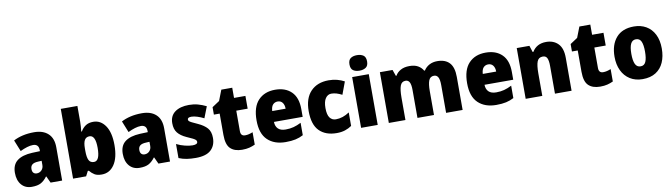

<svg xmlns="http://www.w3.org/2000/svg" viewBox="-37 -1413 7213 2060"><g transform="rotate(-10 3569.5 -383.0)"><path d="M310 -563Q407 -563 462 -512Q517 -461 517 -363V0H391L357 -73H354Q322 -30 285.5 -10Q249 10 186 10Q115 10 73.5 -38.5Q32 -87 32 -169Q32 -258 88.5 -301Q145 -344 252 -349L337 -352V-362Q337 -398 320.5 -414Q304 -430 275 -430Q245 -430 209 -419Q173 -408 134 -389L84 -513Q129 -537 185.5 -550Q242 -563 310 -563ZM299 -245Q253 -243 233.5 -226.5Q214 -210 214 -179Q214 -150 227.5 -136.5Q241 -123 263 -123Q294 -123 315.5 -145Q337 -167 337 -202V-247Z M817 -588Q817 -564 815 -537Q813 -510 810 -482H817Q838 -519 871 -541Q904 -563 954 -563Q1035 -563 1085.5 -489Q1136 -415 1136 -278Q1136 -140 1085 -65Q1034 10 948 10Q898 10 869.5 -7.5Q841 -25 817 -54H806L778 0H636V-760H817ZM888 -417Q851 -417 834 -388Q817 -359 817 -298V-269Q817 -201 833 -169Q849 -137 889 -137Q953 -137 953 -280Q953 -417 888 -417Z M1485 -563Q1582 -563 1637 -512Q1692 -461 1692 -363V0H1566L1532 -73H1529Q1497 -30 1460.5 -10Q1424 10 1361 10Q1290 10 1248.5 -38.5Q1207 -87 1207 -169Q1207 -258 1263.5 -301Q1320 -344 1427 -349L1512 -352V-362Q1512 -398 1495.5 -414Q1479 -430 1450 -430Q1420 -430 1384 -419Q1348 -408 1309 -389L1259 -513Q1304 -537 1360.5 -550Q1417 -563 1485 -563ZM1474 -245Q1428 -243 1408.5 -226.5Q1389 -210 1389 -179Q1389 -150 1402.5 -136.5Q1416 -123 1438 -123Q1469 -123 1490.5 -145Q1512 -167 1512 -202V-247Z M2190 -170Q2190 -87 2137.5 -38.5Q2085 10 1972 10Q1920 10 1876 3.5Q1832 -3 1788 -21V-174Q1832 -152 1879.5 -140.5Q1927 -129 1961 -129Q2016 -129 2016 -158Q2016 -169 2008 -178Q2000 -187 1977.5 -198.5Q1955 -210 1911 -229Q1849 -257 1818 -296Q1787 -335 1787 -400Q1787 -480 1843.5 -521.5Q1900 -563 1997 -563Q2048 -563 2092.5 -551Q2137 -539 2184 -516L2136 -393Q2101 -411 2064.5 -422.5Q2028 -434 2001 -434Q1959 -434 1959 -410Q1959 -400 1966.5 -392.5Q1974 -385 1995 -374.5Q2016 -364 2058 -345Q2122 -316 2156 -277.5Q2190 -239 2190 -170Z M2535 -137Q2556 -137 2576.5 -142Q2597 -147 2619 -156V-21Q2589 -7 2556 1.5Q2523 10 2477 10Q2395 10 2350.5 -32.5Q2306 -75 2306 -182V-414H2243V-495L2323 -548L2368 -664H2487V-553H2611V-414H2487V-191Q2487 -137 2535 -137Z M2935 -563Q3047 -563 3112 -499Q3177 -435 3177 -310V-225H2864Q2865 -177 2892.5 -150Q2920 -123 2975 -123Q3022 -123 3061.5 -133.5Q3101 -144 3144 -166V-31Q3105 -10 3060 0Q3015 10 2952 10Q2828 10 2755.5 -59.5Q2683 -129 2683 -273Q2683 -419 2751 -491Q2819 -563 2935 -563ZM2941 -434Q2910 -434 2889.5 -413Q2869 -392 2866 -343H3012Q3012 -385 2993 -409.5Q2974 -434 2941 -434Z M3508 10Q3387 10 3319 -58.5Q3251 -127 3251 -274Q3251 -414 3323 -488.5Q3395 -563 3518 -563Q3567 -563 3609.5 -552Q3652 -541 3689 -521L3638 -384Q3607 -400 3579 -408.5Q3551 -417 3522 -417Q3483 -417 3458.5 -381Q3434 -345 3434 -275Q3434 -202 3458.5 -169.5Q3483 -137 3524 -137Q3600 -137 3672 -186V-39Q3639 -16 3599 -3Q3559 10 3508 10Z M3865 -776Q3907 -776 3934 -757.5Q3961 -739 3961 -691Q3961 -644 3933.5 -625.5Q3906 -607 3865 -607Q3822 -607 3795.5 -625.5Q3769 -644 3769 -691Q3769 -739 3795.5 -757.5Q3822 -776 3865 -776ZM3955 -553V0H3774V-553Z M4702 -563Q4789 -563 4834.5 -514Q4880 -465 4880 -360V0H4700V-303Q4700 -363 4685 -389Q4670 -415 4641 -415Q4599 -415 4583.5 -376Q4568 -337 4568 -260V0H4388V-303Q4388 -362 4374 -388.5Q4360 -415 4331 -415Q4288 -415 4272.5 -372.5Q4257 -330 4257 -244V0H4076V-553H4214L4238 -485H4245Q4264 -520 4303 -541.5Q4342 -563 4399 -563Q4455 -563 4491 -542.5Q4527 -522 4547 -487H4555Q4578 -523 4615.5 -543Q4653 -563 4702 -563Z M5229 -563Q5341 -563 5406 -499Q5471 -435 5471 -310V-225H5158Q5159 -177 5186.5 -150Q5214 -123 5269 -123Q5316 -123 5355.5 -133.5Q5395 -144 5438 -166V-31Q5399 -10 5354 0Q5309 10 5246 10Q5122 10 5049.5 -59.5Q4977 -129 4977 -273Q4977 -419 5045 -491Q5113 -563 5229 -563ZM5235 -434Q5204 -434 5183.5 -413Q5163 -392 5160 -343H5306Q5306 -385 5287 -409.5Q5268 -434 5235 -434Z M5888 -563Q5969 -563 6018 -513Q6067 -463 6067 -360V0H5886V-304Q5886 -359 5873 -387Q5860 -415 5826 -415Q5780 -415 5764 -374Q5748 -333 5748 -246V0H5567V-553H5705L5728 -482H5736Q5759 -521 5797 -542Q5835 -563 5888 -563Z M6436 -137Q6457 -137 6477.5 -142Q6498 -147 6520 -156V-21Q6490 -7 6457 1.5Q6424 10 6378 10Q6296 10 6251.5 -32.5Q6207 -75 6207 -182V-414H6144V-495L6224 -548L6269 -664H6388V-553H6512V-414H6388V-191Q6388 -137 6436 -137Z M7099 -278Q7099 -193 7070.5 -128Q7042 -63 6984.5 -26.5Q6927 10 6841 10Q6762 10 6704 -26.5Q6646 -63 6615 -128Q6584 -193 6584 -278Q6584 -409 6650.5 -486Q6717 -563 6844 -563Q6919 -563 6976.5 -530Q7034 -497 7066.5 -433Q7099 -369 7099 -278ZM6767 -277Q6767 -205 6784.5 -167Q6802 -129 6843 -129Q6883 -129 6899.5 -167Q6916 -205 6916 -278Q6916 -350 6899.5 -387Q6883 -424 6842 -424Q6803 -424 6785 -387.5Q6767 -351 6767 -277Z"/></g></svg>

Font: Noto Sans Gurmukhi UI SemiCondensed Black
Style: Regular
Weight: 900
Width: 4
Designer: Jelle Bosma - Monotype Design Team
Foundry: Monotype Imaging Inc.
Version: Version 2.004; ttfautohint (v1.8.4.7-5d5b)